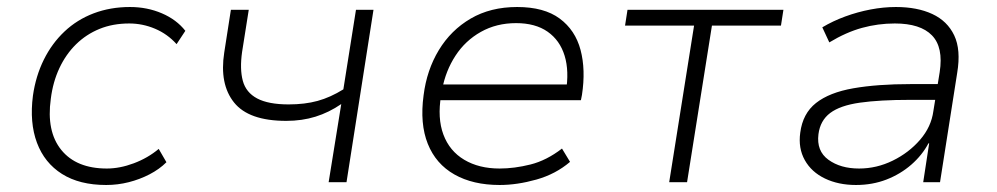

<svg xmlns="http://www.w3.org/2000/svg" viewBox="-20 -520 2845 548"><path d="M283 8Q207 8 157 -23.5Q107 -55 85.5 -112.5Q64 -170 74 -247Q82 -303 105 -349.5Q128 -396 164 -430Q200 -464 247.5 -482Q295 -500 351 -500Q400 -500 442 -482Q484 -464 509 -432L484 -394Q458 -423 422.5 -438Q387 -453 349 -453Q302 -453 264 -437.5Q226 -422 197 -393.5Q168 -365 149.5 -325.5Q131 -286 125 -238Q112 -145 155 -92Q198 -39 285 -39Q322 -39 362 -54Q402 -69 433 -95L455 -57Q435 -37 407 -22.5Q379 -8 347.5 0Q316 8 283 8Z M918 0 954 -223Q919 -199 880.5 -187Q842 -175 797 -175Q690 -175 648 -227.5Q606 -280 620 -370L639 -492H690L671 -372Q664 -323 673 -289.5Q682 -256 714 -239Q746 -222 804 -222Q850 -222 886.5 -232Q923 -242 960 -265L996 -492H1046L969 0Z M1406 8Q1330 8 1277 -22Q1224 -52 1201 -109.5Q1178 -167 1189 -248Q1198 -320 1232.5 -377Q1267 -434 1323.5 -467Q1380 -500 1456 -500Q1533 -500 1577.5 -467Q1622 -434 1637 -377.5Q1652 -321 1641 -249L1638 -234H1219L1226 -279H1622L1595 -257Q1605 -317 1591.5 -361Q1578 -405 1543 -429.5Q1508 -454 1453 -454Q1397 -454 1352.5 -429Q1308 -404 1280 -361Q1252 -318 1242 -265L1239 -248Q1228 -183 1245.5 -136Q1263 -89 1305 -64Q1347 -39 1406 -39Q1448 -39 1494 -50.5Q1540 -62 1584 -96L1607 -58Q1566 -23 1511 -7.5Q1456 8 1406 8Z M1890 0 1961 -447H1764L1771 -492H2216L2209 -447H2012L1941 0Z M2423 8Q2373 8 2334.5 -10.5Q2296 -29 2277 -63Q2258 -97 2264 -141Q2271 -196 2309 -226Q2347 -256 2415.5 -268Q2484 -280 2580 -280H2669L2661 -235H2578Q2491 -235 2434.5 -227Q2378 -219 2349.5 -197.5Q2321 -176 2316 -137Q2310 -89 2344.5 -64Q2379 -39 2432 -39Q2482 -39 2528 -61.5Q2574 -84 2606 -121Q2638 -158 2644 -203L2662 -314Q2673 -385 2640 -419Q2607 -453 2534 -453Q2486 -453 2440.5 -440.5Q2395 -428 2347 -399L2327 -442Q2357 -460 2392.5 -473Q2428 -486 2465 -493Q2502 -500 2537 -500Q2598 -500 2641 -480Q2684 -460 2703.5 -419Q2723 -378 2712 -312L2663 0H2615L2632 -111H2630Q2612 -77 2581 -50Q2550 -23 2510 -7.5Q2470 8 2423 8Z"/></svg>

Font: Nunito Sans 7pt ExtraLight
Style: Italic
Weight: 250
Italic angle: -9°
Designer: Vernon Adams
Foundry: Vernon Adams
Version: Version 3.101;gftools[0.9.27]